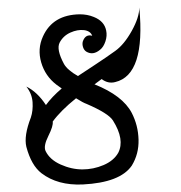

<svg xmlns="http://www.w3.org/2000/svg" viewBox="-20 -480 480 510"><path d="M182 -219Q141 -186 120 -157Q122 -146 108.5 -119Q95 -92 101 -79Q112 -56 141 -43Q170 -30 199 -30Q228 -30 255 -41.5Q282 -53 294 -74Q312 -109 280 -160Q268 -179 210 -204Q201 -207 182 -219ZM350 -460Q367 -281 286 -262Q267 -257 250 -270Q245 -266 231 -256Q306 -226 330 -180Q347 -147 348 -109Q349 -71 330 -40Q299 5 200 10Q133 13 90 -20Q63 -41 50 -90Q43 -119 62 -168Q68 -186 66.5 -208.5Q65 -231 50 -250Q79 -236 102 -201Q118 -223 144 -245Q137 -250 130 -255Q100 -278 89.5 -314Q79 -350 94 -383Q120 -441 192 -442Q212 -442 229 -435Q257 -424 262 -399Q265 -385 260 -370Q255 -355 246 -348Q227 -332 209 -343Q203 -347 200.5 -355Q198 -363 200 -370Q207 -390 225 -385Q220 -398 203 -400Q186 -402 167 -393.5Q148 -385 138.5 -367Q129 -349 150 -310Q159 -294 187 -278Q199 -286 231 -307Q263 -328 286.5 -345Q310 -362 330 -398Q350 -434 350 -460Z"/></svg>

Font: SOV_mook
Style: Book
Weight: 400
Version: Version 1.00